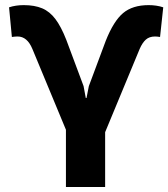

<svg xmlns="http://www.w3.org/2000/svg" viewBox="-20 -745 671 765"><path d="M242.7 0V-228L108.9 -550.3Q88.4 -599.6 50.3 -599.6Q40.5 -599.6 27.3 -597.7L16.1 -715.8Q42.5 -724.6 74.7 -724.6Q117.7 -724.6 147.9 -711.9Q178.2 -699.2 200.9 -668.9Q223.6 -638.7 244.1 -586.4L313 -401.9L321.8 -354.5H324.7L334 -401.9L401.4 -582.5Q432.6 -661.1 470.5 -692.9Q508.3 -724.6 572.3 -724.6Q604 -724.6 630.4 -715.8L617.7 -597.7Q605.5 -599.6 597.7 -599.6Q574.7 -599.6 560.8 -586.9Q546.9 -574.2 536.6 -550.3L398.9 -218.3V0Z"/></svg>

Font: Roboto Slab ExtraBold
Style: Regular
Weight: 800
Designer: Google
Version: Version 2.001; ttfautohint (v1.8.3)